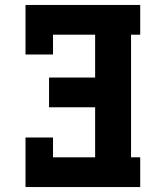

<svg xmlns="http://www.w3.org/2000/svg" viewBox="-20 -755 640 775"><path d="M83 0V-200H194V-120H364V-322H178V-442H364V-615H194V-535H83V-735H546V-615H509V-120H546V0Z"/></svg>

Font: Iosevka Curly Slab HvEx
Style: Regular
Weight: 900
Width: 7
Monospace: yes
Designer: Belleve Invis
Foundry: Belleve Invis
Version: Version 11.1.0; ttfautohint (v1.8.3)